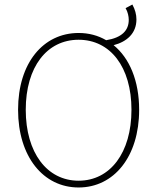

<svg xmlns="http://www.w3.org/2000/svg" viewBox="-20 -818 688 850"><path d="M328 12C484 12 596 -124 596 -332C596 -461 553 -561 483 -618C541 -633 584 -670 584 -732C584 -754 578 -776 566 -798L536 -782C546 -765 550 -745 550 -730C550 -683 519 -651 450 -640C414 -661 373 -672 328 -672C172 -672 60 -540 60 -332C60 -124 172 12 328 12ZM328 -18C188 -18 94 -142 94 -332C94 -522 188 -642 328 -642C468 -642 562 -522 562 -332C562 -142 468 -18 328 -18Z"/></svg>

Font: Source Sans Pro ExtraLight
Style: Regular
Weight: 200
Designer: Paul D. Hunt
Foundry: Adobe Systems Incorporated
Version: Version 3.006;hotconv 1.0.111;makeotfexe 2.5.65597